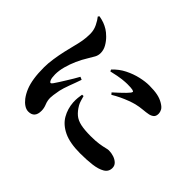

<svg xmlns="http://www.w3.org/2000/svg" viewBox="-174 -1035 1348 1348"><g transform="rotate(45 500.0 -360.5)"><path d="M241 53Q220 53 199.5 39.5Q179 26 162 4Q141 -24 127 -58.5Q113 -93 106 -138.5Q99 -184 99 -245Q99 -284 106 -331Q113 -378 123 -422.5Q133 -467 141 -497Q151 -534 157 -568Q163 -602 163 -640Q163 -678 146.5 -711.5Q130 -745 114 -764L121 -774Q150 -769 171.5 -761Q193 -753 214 -740Q232 -729 254.5 -707Q277 -685 293.5 -656.5Q310 -628 310 -597Q310 -574 299.5 -554.5Q289 -535 271 -506Q249 -471 230.5 -429.5Q212 -388 200.5 -345.5Q189 -303 189 -265Q189 -250 191 -235.5Q193 -221 197 -213Q202 -201 209 -200Q216 -200 224 -212Q234 -226 247 -246.5Q260 -267 274.5 -290.5Q289 -314 303 -337Q317 -360 327 -379L348 -370Q341 -349 332.5 -326Q324 -303 315.5 -280.5Q307 -258 301 -238.5Q295 -219 292 -205Q286 -172 283.5 -154Q281 -136 281 -125Q281 -96 292 -69.5Q303 -43 303 -17Q303 53 241 53ZM706 3Q603 3 541.5 -26.5Q480 -56 451 -106Q422 -156 418 -217Q417 -240 419 -261Q421 -282 424 -298L438 -299Q443 -282 448.5 -263Q454 -244 462 -230Q483 -194 508 -173Q533 -152 572 -143.5Q611 -135 673 -135Q722 -135 754 -140Q786 -145 805 -150Q824 -155 833 -155Q859 -155 883 -147Q907 -139 923 -123.5Q939 -108 939 -85Q939 -48 907 -29Q875 -10 822.5 -3.5Q770 3 706 3ZM559 -456Q581 -476 600.5 -494Q620 -512 634.5 -527Q649 -542 656 -551Q661 -558 662 -563.5Q663 -569 649 -572.5Q635 -576 596 -576Q578 -576 545 -572.5Q512 -569 449 -554L443 -567Q481 -608 529 -632Q577 -656 625.5 -667Q674 -678 712 -678Q762 -678 795.5 -671Q829 -664 855 -648Q882 -632 890.5 -615.5Q899 -599 899 -584Q899 -560 887 -549Q875 -538 855 -533Q830 -528 799.5 -525.5Q769 -523 736 -515Q713 -509 685 -498.5Q657 -488 627.5 -474Q598 -460 570 -443Z"/></g></svg>

Font: Noto Serif HK ExtraLight Black
Style: Regular
Weight: 900
Version: Version 2.002-H1;hotconv 1.1.0;makeotfexe 2.6.0